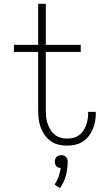

<svg xmlns="http://www.w3.org/2000/svg" viewBox="-20 -755 540 1006"><path d="M331 8Q308 8 285.5 2.5Q263 -3 244.5 -16.5Q226 -30 213 -49Q200 -68 192.5 -89.5Q185 -111 182.5 -134Q180 -157 180 -180V-483H53V-520H180V-735H220V-520H403V-483H220V-180Q220 -162 221.5 -144.5Q223 -127 228.5 -110Q234 -93 243 -77.5Q252 -62 265.5 -50.5Q279 -39 296 -34Q313 -29 331 -29Q347 -29 363 -32.5Q379 -36 392.5 -45.5Q406 -55 415.5 -68.5Q425 -82 430.5 -97Q436 -112 439 -128.5Q442 -145 442 -161Q442 -163 441.5 -165Q441 -167 441 -169H481Q481 -166 481.5 -163.5Q482 -161 482 -159Q482 -138 478 -117Q474 -96 465.5 -76.5Q457 -57 443.5 -40Q430 -23 412 -12Q394 -1 373 3.5Q352 8 331 8ZM294 231 266 212Q279 193 287 170.5Q295 148 298 125Q292 125 285.5 122.5Q279 120 275 115.5Q271 111 269 104.5Q267 98 267 92Q267 85 269.5 78.5Q272 72 276.5 67Q281 62 287.5 60Q294 58 301 58Q308 58 314.5 60Q321 62 325.5 67Q330 72 332.5 78.5Q335 85 335 92V94L334 105Q333 138 323.5 170.5Q314 203 294 231Z"/></svg>

Font: Zed Sans Extralight
Style: Regular
Weight: 200
Designer: Belleve Invis
Foundry: Belleve Invis
Version: Version 1.0.0; ttfautohint (v1.8.4)